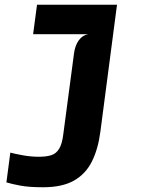

<svg xmlns="http://www.w3.org/2000/svg" viewBox="-20 -566 640 809"><path d="M161.5 223Q102.5 223 66.2 216.2Q30 209.5 7 202.5L23.5 77Q41 82 75.5 88.2Q110 94.5 144 94.5Q175 94.5 195.8 88Q216.5 81.5 229 61.2Q241.5 41 246.5 1L292 -342Q296.5 -375 312.2 -396.5Q328 -418 352 -422L307 -456L314 -510.5L473 -546L403 -11.5Q393.5 62 367.2 114.5Q341 167 291.5 195Q242 223 161.5 223ZM119.5 -422 136 -546H473L429 -422Z"/></svg>

Font: Spline Sans Mono
Style: Italic
Weight: 400
Italic angle: -4°
Monospace: yes
Designer: Eben Sorkin, Mirko Velimirovic
Foundry: Sorkin Type
Version: Version 1.004